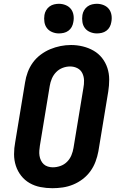

<svg xmlns="http://www.w3.org/2000/svg" viewBox="-20 -983 640 1011"><path d="M256 8Q224 8 193 2Q162 -4 136 -19Q110 -34 91.5 -57.5Q73 -81 63.5 -110Q54 -139 54 -171Q54 -203 60 -234L112 -549Q116 -576 126 -603Q136 -630 153 -653.5Q170 -677 194 -695Q218 -713 244.5 -724Q271 -735 298.5 -740.5Q326 -746 354 -746Q386 -746 416.5 -738.5Q447 -731 473 -716Q499 -701 517.5 -677.5Q536 -654 545.5 -625Q555 -596 555 -564Q555 -532 550 -501L498 -186Q493 -159 483 -132Q473 -105 456 -81.5Q439 -58 415.5 -40Q392 -22 365 -11Q338 0 310.5 4Q283 8 256 8ZM258 -102Q278 -102 298 -109Q318 -116 333 -131Q348 -146 356 -165.5Q364 -185 367 -204L419 -519Q423 -539 422.5 -559.5Q422 -580 413.5 -597.5Q405 -615 387.5 -624Q370 -633 349 -633Q329 -633 309.5 -625.5Q290 -618 275.5 -603Q261 -588 253 -569Q245 -550 242 -531L190 -216Q188 -203 187 -189.5Q186 -176 188 -163Q190 -150 195.5 -138.5Q201 -127 210 -118.5Q219 -110 232 -106Q245 -102 258 -102ZM490 -807Q472 -807 455 -814Q438 -821 427.5 -834.5Q417 -848 414 -866.5Q411 -885 414 -904Q416 -917 423 -929Q430 -941 441 -949Q452 -957 465 -960Q478 -963 490 -963Q509 -963 526 -956Q543 -949 553.5 -935.5Q564 -922 567 -903.5Q570 -885 566 -866Q564 -853 557.5 -841Q551 -829 540 -821Q529 -813 516 -810Q503 -807 490 -807ZM290 -807Q272 -807 255 -814Q238 -821 227.5 -834.5Q217 -848 214 -866.5Q211 -885 214 -904Q216 -917 223 -929Q230 -941 241 -949Q252 -957 265 -960Q278 -963 290 -963Q309 -963 326 -956Q343 -949 353.5 -935.5Q364 -922 367 -903.5Q370 -885 366 -866Q364 -853 357.5 -841Q351 -829 340 -821Q329 -813 316 -810Q303 -807 290 -807Z"/></svg>

Font: Iosevka Curly Slab XBdEx
Style: Italic
Weight: 800
Width: 7
Italic angle: -9°
Monospace: yes
Designer: Belleve Invis
Foundry: Belleve Invis
Version: Version 11.1.0; ttfautohint (v1.8.3)